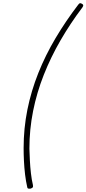

<svg xmlns="http://www.w3.org/2000/svg" viewBox="-20 -1097 538 1195"><path d="M493 -1051Q418 -952 357 -846.5Q296 -741 252.5 -631Q209 -521 186 -406Q163 -291 163 -172Q164 -138 166 -98Q168 -58 172.5 -18.5Q177 21 185 55Q187 66 183 70Q179 74 170 77Q160 78 155.5 76.5Q151 75 150 70Q141 31 136 -11.5Q131 -54 129 -96Q127 -138 127 -175Q127 -298 150.5 -414.5Q174 -531 218.5 -642.5Q263 -754 326 -860Q389 -966 467 -1068Q473 -1076 477.5 -1077Q482 -1078 489 -1074Q497 -1070 498 -1065Q499 -1060 493 -1051Z"/></svg>

Font: Playwrite MX Thin
Style: Regular
Weight: 250
Designer: Veronika Burian, José Scaglione
Foundry: TypeTogether
Version: Version 1.002